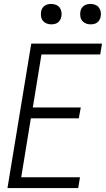

<svg xmlns="http://www.w3.org/2000/svg" viewBox="-20 -957 540 977"><path d="M18 0 139 -735H499L490 -680H191L147 -410H391L381 -355H137L88 -55H387L378 0ZM441 -833Q428 -833 417 -837.5Q406 -842 398.5 -851Q391 -860 389 -872.5Q387 -885 389 -898Q390 -906 395 -914.5Q400 -923 407.5 -928Q415 -933 423.5 -935Q432 -937 440 -937Q453 -937 464.5 -932.5Q476 -928 483 -919Q490 -910 492.5 -897.5Q495 -885 492 -872Q491 -864 486 -855.5Q481 -847 474 -842Q467 -837 458 -835Q449 -833 441 -833ZM241 -833Q228 -833 217 -837.5Q206 -842 198.5 -851Q191 -860 189 -872.5Q187 -885 189 -898Q190 -906 195 -914.5Q200 -923 207.5 -928Q215 -933 223.5 -935Q232 -937 240 -937Q253 -937 264.5 -932.5Q276 -928 283 -919Q290 -910 292.5 -897.5Q295 -885 292 -872Q291 -864 286 -855.5Q281 -847 274 -842Q267 -837 258 -835Q249 -833 241 -833Z"/></svg>

Font: Iosevka Term Curly Light
Style: Italic
Weight: 300
Italic angle: -9°
Designer: Belleve Invis
Foundry: Belleve Invis
Version: Version 32.3.0